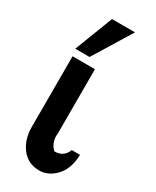

<svg xmlns="http://www.w3.org/2000/svg" viewBox="-183 -741 650 802"><g transform="rotate(30 141.5 -340.0)"><path d="M40 -133V-473H147L148 -472V-163Q148 -161 147.5 -157.5Q147 -154 147 -153Q147 -114 173 -91Q218 -91 233 -132H273Q271 -64 236 -27Q201 10 157 10Q104 10 72 -30.5Q40 -71 40 -133ZM34 -506 105 -690H216L103 -506Z"/></g></svg>

Font: Coval
Style: Medium
Weight: 500
Foundry: Context Ltd
Version: Version 001.000